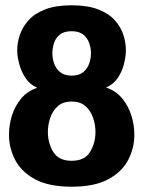

<svg xmlns="http://www.w3.org/2000/svg" viewBox="-20 -696 542 726"><path d="M45 -506Q45 -534 55 -564Q65 -594 88 -619.5Q111 -645 151 -660.5Q191 -676 251 -676Q311 -676 351 -660.5Q391 -645 414 -619.5Q437 -594 446.5 -564Q456 -534 456 -506Q456 -484 449 -455Q442 -426 425.5 -401.5Q409 -377 381 -365Q418 -353 441.5 -324.5Q465 -296 476.5 -260Q488 -224 488 -186Q488 -136 464.5 -91Q441 -46 389 -18Q337 10 251 10Q165 10 113 -18Q61 -46 37.5 -91Q14 -136 14 -186Q14 -224 25.5 -260Q37 -296 60.5 -324Q84 -352 121 -364Q93 -376 76.5 -401Q60 -426 52.5 -455Q45 -484 45 -506ZM178 -495Q178 -476 184.5 -456.5Q191 -437 207 -423.5Q223 -410 251 -410Q279 -410 295 -423.5Q311 -437 317.5 -456.5Q324 -476 324 -495Q324 -513 317.5 -532.5Q311 -552 295 -565Q279 -578 251 -578Q222 -578 206 -565Q190 -552 184 -532.5Q178 -513 178 -495ZM161 -197Q161 -155 181.5 -121.5Q202 -88 251 -88Q300 -88 320.5 -121.5Q341 -155 341 -197Q341 -224 332 -250.5Q323 -277 303.5 -294.5Q284 -312 251 -312Q218 -312 198.5 -294.5Q179 -277 170 -250.5Q161 -224 161 -197Z"/></svg>

Font: Epunda Sans
Style: Bold
Weight: 700
Designer: Simon Atzbach
Foundry: typofactur
Version: Version 2.204; ttfautohint (v1.8.4.7-5d5b)